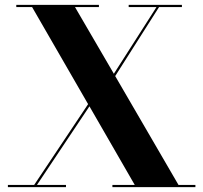

<svg xmlns="http://www.w3.org/2000/svg" viewBox="-20 -770 836 790"><path d="M12.5 -9H120.5L342.5 -341.5L112 -741H47V-750H387V-741H288.5L448.5 -466.5L624 -741H509.5V-750H728.5V-741H634.5L454 -457L714.5 -9H784V0H442.5V-9H534.5L348 -332.5L132 -9H251.5V0H12.5Z"/></svg>

Font: Bodoni* 24pt
Style: Bold
Weight: 700
Version: Version 2.3